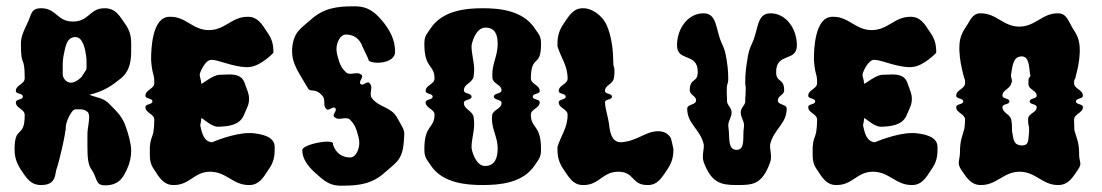

<svg xmlns="http://www.w3.org/2000/svg" viewBox="-20 -584 3478 606"><path d="M204 -323C188 -323 178 -339 178 -349V-356V-384C178 -390 179 -397 180 -405C186 -432 188 -465 216 -467H218C242 -467 249 -429 252 -405C253 -400 253 -395 253 -390C253 -381.5 253.2 -376.1 253.2 -372.4C253.2 -361.1 251.5 -364.5 238 -342C236 -339 219 -323 204 -323ZM378 -181C368 -213 352 -229 328 -253C306 -277 288 -274 262 -285C310 -296 336 -316 362 -337C392 -362 394 -396 394 -427V-445C394 -470 390 -488 374 -510C356 -536 344 -558 310 -558C262 -558 262 -516 210 -516C160 -516 158 -558 110 -558C76 -558 80 -537 66 -510C55 -486 46 -470 46 -445C46 -367 58 -413 58 -337C58 -318 30 -316 30 -297C30 -286 52 -291 52 -279C52 -268 30 -272 30 -261C30 -242 58 -240 58 -221C58 -145 26 -191 26 -113C26 -88 32 -70 46 -48C64 -22 76 0 110 0C158 0 153 -34 158 -49C166 -70 188 -163 188 -187C188 -196 204 -238 218 -239H230C240 -239 248 -238 256 -231C260 -228 261.3 -221.4 261.3 -213.4C261.3 -197.3 256 -175.3 256 -164C256 -150.8 255.9 -139.1 255.9 -128.6C255.9 -86.7 257.2 -64.6 270 -47C288 -21 280 1 312 1C362 1 372 -34 380 -48C390 -69 394 -89 394 -109C394 -132 384 -164 378 -181Z M464 -166C459 -145 455 -147 453 -120V-113C453 -108 452.9 -103.3 452.9 -98.8C452.9 -80.6 454.2 -65.6 467 -48C483 -23 497 0 527 0H529C579 0 593 -42 643 -42C695 -42 715 0 765 0H767C797 0 811 -23 827 -48C843 -70 847 -88 847 -113V-120C847 -153 807 -161 775 -164H766C716 -164 650 -135 649 -135C624 -137 617 -163 612 -189C614 -202 615 -199 615 -210C615 -211 616 -211 616 -211C620 -211 647 -184 668 -184H669C699 -185 735 -188 749 -219C761 -247 766 -254 766 -272C766 -289 761 -297 751 -325C743 -345 724 -349 704 -349C694 -349 683 -348 673 -348C651 -347 621 -320 616 -320C616 -320 615 -320 615 -321C615 -333.2 610.4 -339.6 610.4 -347.2C610.4 -349.6 610.8 -352.1 612 -355C619 -374 633 -394 645 -395H647C647.5 -395 647.9 -395 648.4 -395C669.9 -395 712 -374 756 -372C761 -372 766 -372 771 -373C803 -377 843 -416 843 -418C843 -443 839 -461 823 -483C807 -508 793 -531 763 -531H761C711 -531 691 -489 639 -489C589 -489 567 -531 519 -531H515C459 -531 457 -425 457 -400V-393C458 -381 459 -371 461 -361C465 -343 467 -344 467 -322C467 -303 439 -301 439 -282C439 -271 461 -275 461 -264C461 -253 439 -257 439 -246C439 -227 467 -225 467 -206C467 -192 466 -179 464 -166Z M1031 -131C1031 -135 1024 -137 1014 -137C986 -137 934 -124 934 -110C934 -83 952 -60 971 -42C998 -18 1016 1 1051 2H1064C1113 2 1156 -4 1195 -40C1226 -68 1249 -77 1254 -131C1255 -145 1256 -154 1256 -160C1256 -176 1251 -181 1232 -215C1213 -247 1176 -245 1154 -274C1151 -278 1150 -283 1150 -288C1150 -294 1152 -301 1152 -307C1152 -312 1151 -317 1146 -322C1139 -330 1126 -311 1118 -319C1117 -320 1116 -321 1116 -323C1116 -329 1123 -337 1123 -343C1123 -344 1123 -346 1121 -348C1117 -351 1112 -353 1106 -353C1100 -353 1092 -351 1086 -351C1081 -351 1076 -352 1072 -356C1060 -367 1055 -376 1050 -391C1046 -405 1042 -416 1042 -429C1042 -450 1054 -475 1072 -475C1097 -475 1116 -461 1124 -437C1125 -435 1143 -398 1143 -396C1143 -390 1156 -386 1172 -386C1196 -386 1227 -395 1227 -421C1227 -457 1212 -488 1185 -520C1162 -547 1140 -563 1105 -564H1092C1043 -564 1001 -558 961 -522C930 -494 907 -485 902 -431V-421C902 -380 926 -351 951 -307C961 -289 973 -310 998 -281C1009 -268 998 -251 1010 -240C1018 -232 1030 -250 1038 -243C1046 -235 1027 -222 1035 -215C1039 -211 1045 -209 1050 -209C1057 -209 1064 -211 1070 -211C1075 -211 1080 -210 1084 -207C1096 -195 1101 -186 1106 -171C1110 -157 1114 -146 1114 -133C1114 -112 1103 -87 1085 -87C1059 -87 1040 -102 1032 -125C1031 -127 1031 -129 1031 -131Z M1468.3 -118.6C1468.3 -145.2 1476.6 -166.3 1476.6 -193.2C1476.6 -199.8 1476.1 -206.7 1474.9 -214.2C1471.6 -235 1444.1 -238.3 1444.1 -259.2C1444.1 -271.3 1468.3 -267 1468.3 -279C1468.3 -291.2 1444.1 -286.8 1444.1 -298.8C1444.1 -319.8 1471.6 -322 1474.9 -342.8C1476.1 -350.3 1476.6 -357.2 1476.6 -363.8C1476.6 -390.7 1468.3 -411.8 1468.3 -438.4C1468.3 -445.7 1480.4 -496.9 1512.1 -496.9C1540.9 -496.9 1550.8 -477.1 1550.8 -445.2C1550.8 -407.8 1533.8 -384.6 1533.8 -348.2C1533.8 -344.7 1534 -341.1 1534.3 -337.3C1536.5 -318.7 1562.9 -317.5 1562.9 -298.8C1562.9 -286.8 1538.7 -291.2 1538.7 -279C1538.7 -267 1562.9 -271.3 1562.9 -259.2C1562.9 -239.5 1535.4 -238.3 1533.2 -219.7C1532.9 -216 1532.7 -212.5 1532.7 -209.2C1532.7 -174 1550.8 -151.1 1550.8 -116.1C1550.8 -84 1541.2 -61.1 1512.1 -60.1C1511.8 -60.1 1511.5 -60.1 1511.1 -60.1C1480.2 -60.1 1468.3 -111.4 1468.3 -118.6ZM1319.4 -444.8C1319.4 -366.3 1351.5 -381.3 1351.5 -336C1351.5 -317.9 1323.5 -315.7 1323.5 -297C1323.5 -286 1345.5 -290 1345.5 -279C1345.5 -268 1323.5 -272 1323.5 -261C1323.5 -242.3 1351.5 -240.1 1351.5 -222C1351.5 -221.6 1351.5 -221.3 1351.5 -221C1350.5 -177 1319.4 -191.1 1319.4 -113.2C1319.4 -87.9 1324.8 -84.1 1339.5 -62C1377.5 -5 1453.6 0 1503.5 0C1554.3 0 1629.5 -5 1667.5 -62C1682.2 -84.1 1687.6 -87.9 1687.6 -113.2C1687.6 -191.1 1656.5 -177 1655.5 -221C1655.5 -221.3 1655.5 -221.6 1655.5 -222C1655.5 -240.1 1683.5 -242.3 1683.5 -261C1683.5 -272 1661.5 -268 1661.5 -279C1661.5 -290 1683.5 -286 1683.5 -297C1683.5 -316 1655.5 -318 1655.5 -337C1656.5 -414.2 1687.6 -368.7 1687.6 -444.8C1687.6 -470.1 1682.2 -472.9 1667.5 -495C1629.5 -552 1554.3 -558 1503.5 -558C1453.6 -558 1377.5 -552 1339.5 -495C1324.8 -472.9 1319.4 -470.1 1319.4 -444.8Z M1902 -194C1900 -211 1889.5 -244 1889.5 -261C1889.5 -272 1911.5 -268 1911.5 -279C1911.5 -290 1889.5 -286 1889.5 -297C1889.5 -316 1914.5 -318 1917.5 -337C1918.5 -344 1919.5 -350 1919.5 -356C1919.5 -381 1915.5 -366.7 1915.5 -390.1C1915.5 -421.6 1910.9 -467.9 1895.5 -503C1879.5 -540 1843.5 -558 1822.5 -558H1819.5C1789.5 -558 1776.5 -535 1759.5 -510C1744.5 -488 1739.5 -470 1739.5 -445V-438C1751.5 -399 1771.5 -377.5 1771.5 -336C1771.5 -317.9 1743.5 -315.7 1743.5 -297C1743.5 -286 1765.5 -290 1765.5 -279C1765.5 -268 1743.5 -272 1743.5 -261C1743.5 -242.3 1771.5 -240.1 1771.5 -222C1771.5 -180.5 1751.5 -159 1739.5 -120V-113C1739.5 -88 1744.5 -70 1759.5 -48C1776.5 -23 1789.5 0 1819.5 0H1822.5C1871.5 0 1881.5 -42 1931.5 -42C1982.5 -42 1973.5 0 2022.5 0H2025.5C2055.5 0 2068.5 -23 2085.5 -48C2100.5 -70 2105.5 -88 2105.5 -113C2105.5 -115 2098.5 -146 2097.5 -148C2088 -164 2074 -169.8 2057.1 -169.8C2017 -169.8 1990.8 -137.8 1939.5 -135H1937.5C1910.5 -137 1905 -166 1902 -194Z M2341 -409C2335 -376 2332.1 -351.1 2332.1 -323.3C2332.1 -304.2 2333.6 -324.8 2333.6 -303.6C2333.6 -292.6 2333.2 -281.2 2332 -269C2332.3 -267.6 2332.4 -266.3 2332.4 -265.1C2332.4 -251.3 2317.9 -245.2 2317.9 -229C2317.9 -213.1 2328.4 -203.4 2328.4 -188.3C2328.4 -186.6 2328.3 -184.8 2328 -183C2323 -154 2334 -111 2305 -111C2275 -111 2284 -153 2279 -183C2278.7 -184.8 2278.6 -186.6 2278.6 -188.3C2278.6 -203.4 2289.1 -213.1 2289.1 -229C2289.1 -245.2 2274.6 -251.3 2274.6 -265.1V-274.1C2274 -281.9 2273.8 -289.4 2273.8 -296.5C2273.8 -327.5 2278.5 -312.5 2278.5 -337.6C2278.5 -359.9 2276 -382 2271 -409C2268 -426 2262.5 -437.8 2257 -450C2238.6 -490.8 2244.1 -542 2200.3 -542C2150.6 -542 2116.8 -492.9 2116.8 -440.9C2116.8 -387.6 2182.3 -419.2 2182.3 -357C2182.3 -321.6 2157 -339 2157 -299C2157 -284 2177 -282 2177 -267C2177 -252 2149 -256 2149 -241C2149 -193 2190 -176 2201 -129C2201.4 -127.4 2201.5 -125.5 2201.5 -123.5C2201.5 -114.4 2198.4 -101.6 2198.4 -89C2198.4 -83.2 2199.1 -77.4 2201.1 -72.1C2226 -6 2256 0 2305 0C2355 0 2385 0 2410.9 -72.1C2412.8 -77.4 2413.5 -83.1 2413.5 -88.9C2413.5 -101.4 2410.4 -114.2 2410.4 -123.3C2410.4 -125.4 2410.6 -127.3 2411 -129C2422 -176 2463 -193 2463 -241C2463 -256 2435 -252 2435 -267C2435 -282 2455 -284 2455 -299C2455 -339 2429.7 -321.6 2429.7 -357C2429.7 -419.3 2495.2 -387.6 2495.2 -440.9C2495.2 -492.9 2461.4 -542 2411.7 -542C2367.9 -542 2373.8 -490.6 2355 -450C2349.4 -437.9 2344 -426 2341 -409Z M2556 -166C2551 -145 2547 -147 2545 -120V-113C2545 -108 2544.9 -103.3 2544.9 -98.8C2544.9 -80.6 2546.2 -65.6 2559 -48C2575 -23 2589 0 2619 0H2621C2671 0 2685 -42 2735 -42C2787 -42 2807 0 2857 0H2859C2889 0 2903 -23 2919 -48C2935 -70 2939 -88 2939 -113V-120C2939 -153 2899 -161 2867 -164H2858C2808 -164 2742 -135 2741 -135C2716 -137 2709 -163 2704 -189C2706 -202 2707 -199 2707 -210C2707 -211 2708 -211 2708 -211C2712 -211 2739 -184 2760 -184H2761C2791 -185 2827 -188 2841 -219C2853 -247 2858 -254 2858 -272C2858 -289 2853 -297 2843 -325C2835 -345 2816 -349 2796 -349C2786 -349 2775 -348 2765 -348C2743 -347 2713 -320 2708 -320C2708 -320 2707 -320 2707 -321C2707 -333.2 2702.4 -339.6 2702.4 -347.2C2702.4 -349.6 2702.8 -352.1 2704 -355C2711 -374 2725 -394 2737 -395H2739C2739.5 -395 2739.9 -395 2740.4 -395C2761.9 -395 2804 -374 2848 -372C2853 -372 2858 -372 2863 -373C2895 -377 2935 -416 2935 -418C2935 -443 2931 -461 2915 -483C2899 -508 2885 -531 2855 -531H2853C2803 -531 2783 -489 2731 -489C2681 -489 2659 -531 2611 -531H2607C2551 -531 2549 -425 2549 -400V-393C2550 -381 2551 -371 2553 -361C2557 -343 2559 -344 2559 -322C2559 -303 2531 -301 2531 -282C2531 -271 2553 -275 2553 -264C2553 -253 2531 -257 2531 -246C2531 -227 2559 -225 2559 -206C2559 -192 2558 -179 2556 -166Z M3171 -343V-348C3176 -374 3176 -404 3203 -406H3205C3228 -406 3228 -374 3231 -350C3231 -350 3233 -346 3232 -344C3230 -337 3226 -342 3226 -327V-317C3228 -300 3252 -299 3252 -282C3252 -271 3230 -275 3230 -264C3230 -253 3252 -257 3252 -246C3252 -228 3227 -227 3225 -210V-200C3225 -193 3227 -188 3228 -181V-168C3225 -144 3229 -125 3206 -125H3204C3177 -127 3179 -146 3174 -172V-177V-186C3174 -192 3173 -198 3172 -205C3169 -224 3144 -227 3144 -246C3144 -257 3166 -253 3166 -264C3166 -275 3144 -271 3144 -282C3144 -301 3169 -303 3172 -322C3173 -329 3174 -320 3174 -326C3174 -336 3172 -335 3171 -343ZM3375 -342C3381 -365 3387 -389 3388 -419V-426C3388 -451 3383 -469 3368 -491C3353 -514 3348 -541 3321 -542H3318C3269 -542 3248 -500 3197 -500C3147 -500 3125 -542 3076 -542H3073C3048 -541 3042 -518 3028 -498C3013 -476 3008 -458 3008 -433V-426C3009 -395 3015 -370 3021 -346C3024 -332 3026 -339 3026 -322C3026 -303 2998 -301 2998 -282C2998 -271 3020 -275 3020 -264C3020 -253 2998 -257 2998 -246C2998 -227 3026 -225 3026 -206C3026 -197 3025 -188 3024 -179C3018 -155 3011 -144 3010 -111V-104C3010 -89.1 3006.1 -79.9 3006.1 -70.3C3006.1 -63.7 3007.9 -56.9 3014 -48C3031 -23 3044 -1 3074 0H3077C3126 0 3148 -42 3198 -42C3249 -42 3270 0 3319 0H3322C3352 -1 3365 -23 3382 -48C3388.1 -56.9 3389.9 -62.4 3389.9 -67.4C3389.9 -74.8 3386 -81.1 3386 -96V-103C3385 -137 3378 -148 3371 -173C3371 -182 3370 -196 3370 -206C3370 -225 3398 -227 3398 -246C3398 -257 3376 -253 3376 -264C3376 -275 3398 -271 3398 -282C3398 -301 3370 -303 3370 -322C3370 -339 3373 -328 3375 -342Z"/></svg>

Font: Chromatic Etruscan
Style: Regular
Weight: 400
Version: Version 000.910